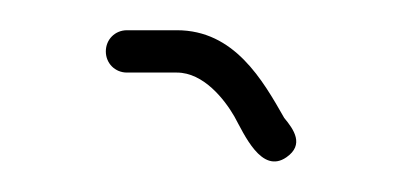

<svg xmlns="http://www.w3.org/2000/svg" viewBox="-20 -114 265 127"><path d="M64 -66H97C114.7 -66 128.6 -48.1 135 -37C141.5 -25.3 153 1.5 169.5 -10C181.4 -18.3 174.4 -28.3 168 -36C153.7 -61.1 135 -94 97 -94H64C56.1 -94 50 -87.9 50 -80C50 -72.1 56.1 -66 64 -66Z"/></svg>

Font: HoneyBee
Style: XLit
Weight: 200
Foundry: Cannot Into Space Fonts
Version: Version 0.89